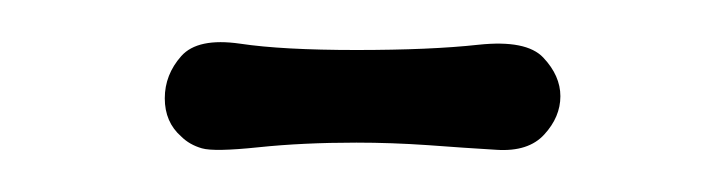

<svg xmlns="http://www.w3.org/2000/svg" viewBox="-20 -260 344 91"><path d="M148.9 -192.4Q123.5 -192.4 102.5 -190.2Q81.5 -188 75.7 -189.7Q69.8 -191.4 65.9 -195.3Q58.1 -202.1 58.1 -213.4Q58.1 -224.6 65.9 -233.4Q73.7 -242.2 93.8 -239.3Q113.8 -236.3 148.9 -236.3Q184.1 -236.3 206.8 -238.8Q229.5 -241.2 237.5 -232.7Q245.6 -224.1 245.6 -214.4Q245.6 -204.6 238 -196.3Q230.5 -188 215.3 -189Q200.2 -189.9 182.9 -191.2Q165.5 -192.4 148.9 -192.4Z"/></svg>

Font: Pompiere
Style: Regular
Weight: 400
Designer: Karolina Lach
Foundry: Sorkin Type Co.
Version: Version 1.002